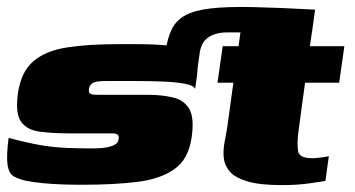

<svg xmlns="http://www.w3.org/2000/svg" viewBox="-20 -533 1029 557"><path d="M32 -262Q41 -325 77 -355.5Q113 -386 175 -395.5Q237 -405 324 -405Q346 -405 372 -405Q398 -405 423 -404Q448 -403 466 -401Q504 -397 524 -389.5Q544 -382 550 -364Q556 -346 551 -309Q550 -301 548.5 -292Q547 -283 546 -275Q543 -285 516.5 -290Q490 -295 451 -296.5Q412 -298 368.5 -298Q325 -298 288 -298Q273 -298 262.5 -296.5Q252 -295 246 -290Q240 -285 238 -275Q237 -267 239.5 -263.5Q242 -260 248 -259Q254 -258 261 -258Q297 -258 333.5 -258Q370 -258 406 -258Q451 -258 483 -250Q515 -242 529.5 -216Q544 -190 536 -135Q527 -71 485.5 -42Q444 -13 376 -5Q308 3 218 3Q189 3 160.5 2Q132 1 106 -1.5Q80 -4 58 -8Q35 -13 20.5 -21Q6 -29 2 -54Q-2 -79 5 -133Q42 -123 76 -116Q110 -109 142.5 -106Q175 -103 207 -103Q217 -103 235.5 -102.5Q254 -102 274 -103.5Q294 -105 308.5 -111Q323 -117 324 -129Q326 -138 321.5 -142Q317 -146 309 -146Q278 -146 247 -146Q216 -146 185 -146Q133 -146 95.5 -151Q58 -156 41 -180Q24 -204 32 -262ZM626 -399H672L677 -435Q682 -470 690.5 -484.5Q699 -499 715 -502Q731 -505 758 -505H894Q893 -499 892.5 -493.5Q892 -488 891 -482L879 -399H979L964 -293H865L846 -153Q841 -113 845 -93.5Q849 -74 886 -74Q894 -74 910.5 -76Q927 -78 934 -80L924 -8Q916 -7 880.5 -1.5Q845 4 797 4Q733 4 697 -7Q661 -18 646 -36Q631 -54 629 -76Q627 -98 631.5 -120.5Q636 -143 639 -162L657 -293H611Q615 -319 618.5 -346Q622 -373 626 -399ZM457 -364 460 -384Q466 -423 478.5 -448.5Q491 -474 517.5 -488.5Q544 -503 591 -508.5Q638 -514 712 -512.5Q786 -511 894 -505L885 -439H640Q620 -439 605.5 -434.5Q591 -430 581.5 -422.5Q572 -415 567 -405Q562 -395 560 -384L546 -283Z"/></svg>

Font: Genos Black
Style: Italic
Weight: 900
Italic angle: -8°
Version: Version 1.010